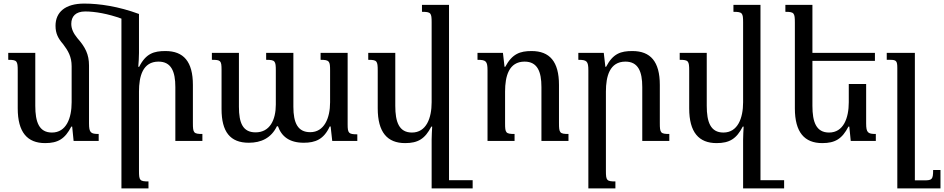

<svg xmlns="http://www.w3.org/2000/svg" viewBox="-20 -787 5271 1072"><path d="M809 226C760 226 756 220 756 167V-276C756 -361 777 -443 865 -443C936 -443 959 -388 959 -301V0H1110V-39C1061 -39 1057 -45 1057 -100V-313C1057 -443 1005 -502 904 -502C840 -502 795 -489 757 -414H752C754 -440 756 -464 756 -491V-709C642 -751 536 -767 450 -767C344 -767 290 -719 290 -643C290 -600 305 -572 332 -541C360 -504 380 -471 380 -417V-216C380 -127 350 -47 270 -47C198 -47 177 -106 177 -196V-492H26V-453C75 -453 79 -447 79 -392V-182C79 -48 133 12 232 12C304 12 343 -12 378 -80H383L391 0H531V-39C487 -39 477 -46 477 -98V-421C477 -484 456 -524 412 -574C390 -601 378 -626 378 -654C378 -695 402 -723 456 -723C510 -723 584 -710 658 -683V265H809Z M1770 -492V-453C1820 -453 1823 -445 1823 -393V-216C1823 -127 1790 -49 1712 -49C1643 -49 1618 -100 1618 -191V-492H1466V-453C1516 -453 1520 -447 1520 -393V-203C1520 -118 1487 -48 1407 -48C1336 -48 1314 -100 1314 -191V-492H1163V-453C1212 -453 1217 -449 1217 -397V-178C1217 -51 1265 10 1369 10C1438 10 1494 -16 1526 -82H1532C1552 -25 1596 10 1676 10C1741 10 1788 -9 1821 -81H1826L1835 0H1975V-37C1926 -37 1921 -44 1921 -93V-492Z M2619 219H2487V-760H2336V-721C2386 -721 2390 -715 2390 -662V-216C2390 -127 2360 -47 2280 -47C2208 -47 2187 -106 2187 -196V-492H2036V-453C2085 -453 2089 -447 2089 -392V-182C2089 -48 2143 12 2242 12C2314 12 2353 -12 2388 -80H2393C2392 -56 2390 -32 2390 -8V265H2619Z M3154 -39C3105 -39 3101 -45 3101 -100V-313C3101 -443 3049 -502 2948 -502C2884 -502 2840 -487 2801 -414H2797L2788 -492H2646V-453C2693 -453 2702 -446 2702 -394V0H2853V-39C2804 -39 2800 -45 2800 -98V-276C2800 -361 2821 -443 2909 -443C2980 -443 3003 -388 3003 -301V0H3154Z M3717 -39C3668 -39 3664 -45 3664 -100V-313C3664 -443 3612 -502 3511 -502C3447 -502 3403 -489 3364 -414H3360L3351 -492H3209V-453C3256 -453 3265 -446 3265 -394V265H3416V226C3367 226 3363 220 3363 167V-276C3363 -361 3384 -443 3472 -443C3543 -443 3566 -388 3566 -301V0H3717Z M4358 219H4226V-760H4075V-721C4125 -721 4129 -715 4129 -662V-216C4129 -127 4099 -47 4019 -47C3947 -47 3926 -106 3926 -196V-492H3775V-453C3824 -453 3828 -447 3828 -392V-182C3828 -48 3882 12 3981 12C4053 12 4092 -12 4127 -80H4132C4131 -56 4129 -32 4129 -8V265H4358Z M4717 -80H4722L4730 0H4870V-39C4826 -39 4816 -46 4816 -98V-318H4719V-216C4719 -127 4689 -47 4609 -47C4537 -47 4516 -106 4516 -196V-447H4865V-492H4516V-760H4365V-721C4414 -721 4418 -715 4418 -660V-182C4418 -48 4472 12 4571 12C4643 12 4682 -12 4717 -80Z M5231 162H5190C5190 217 5183 220 5137 220H5088V-492H4931V-453H4950C4984 -453 4990 -447 4990 -407V265H5231Z"/></svg>

Font: Noto Serif Armenian
Style: Regular
Weight: 400
Designer: Monotype Design Team
Foundry: Monotype Imaging Inc.
Version: Version 1.901